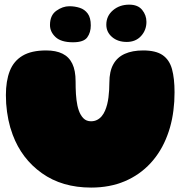

<svg xmlns="http://www.w3.org/2000/svg" viewBox="-20 -806 840 847"><path d="M382 21.5Q254 21.5 164.8 -42Q75.5 -105.5 36 -211.5Q30 -227.5 25.2 -244Q20.5 -260.5 17 -277.5Q13.5 -294.5 11 -312.5Q8.5 -330.5 7.2 -349Q6 -367.5 6 -386.5Q6 -449 23.2 -493Q40.5 -537 79.5 -560.2Q118.5 -583.5 183.5 -583.5Q227 -583.5 255.8 -569.2Q284.5 -555 299 -525Q313.5 -495 313.5 -447Q313.5 -433 313.8 -418.8Q314 -404.5 315 -391Q316 -377.5 317.5 -364.8Q319 -352 321.5 -340.5Q324 -329 327.5 -319Q335 -297.5 348 -284.2Q361 -271 381.5 -271Q396.5 -271 408.2 -277Q420 -283 428.8 -293.5Q437.5 -304 443.5 -318Q449 -331 452.8 -345.8Q456.5 -360.5 458.5 -376.5Q460.5 -392.5 461.5 -409.2Q462.5 -426 462.5 -442Q462.5 -491 479.8 -522.2Q497 -553.5 530.5 -568.5Q564 -583.5 611.5 -583.5Q667.5 -583.5 697.5 -562.8Q727.5 -542 738.8 -501Q750 -460 750 -399Q750 -378 748.8 -358Q747.5 -338 745 -318.5Q742.5 -299 738.8 -280.5Q735 -262 730 -244.2Q725 -226.5 718.5 -209.5Q692 -138 644.2 -86.2Q596.5 -34.5 530.5 -6.5Q464.5 21.5 382 21.5ZM302 -619.5Q249.5 -619.5 225 -642.5Q200.5 -665.5 200.5 -695.5Q200.5 -738.5 228.5 -758.5Q256.5 -778.5 286 -778.5Q310 -778.5 331.8 -771.5Q353.5 -764.5 367 -746.2Q380.5 -728 380.5 -694Q380.5 -662.5 364.8 -641Q349 -619.5 302 -619.5ZM539 -621Q499.5 -621 474.2 -642.8Q449 -664.5 449 -697Q449 -735.5 478.2 -760.5Q507.5 -785.5 550 -785.5Q588.5 -785.5 607.2 -762.2Q626 -739 626 -709.5Q626 -673 602.2 -647Q578.5 -621 539 -621Z"/></svg>

Font: Gluten Black
Style: Regular
Weight: 900
Designer: Tyler Finck
Foundry: Etcetera Type Company
Version: Version 1.300